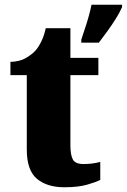

<svg xmlns="http://www.w3.org/2000/svg" viewBox="-20 -780 535 810"><path d="M251 10Q179 10 136 -25.5Q93 -61 93 -150V-463H24V-519Q64 -520 90.5 -536Q117 -552 130 -567Q143 -582 154.5 -605.5Q166 -629 173 -661H277V-536H395V-463H277V-167Q277 -126 287.5 -107Q298 -88 332 -88Q371 -88 403 -97V-21Q386 -12 348 -1Q310 10 251 10ZM323 -613Q329 -632 338 -658.5Q347 -685 354.5 -712Q362 -739 366 -760H495V-750Q486 -729 469.5 -702.5Q453 -676 433.5 -649Q414 -622 397 -600H323Z"/></svg>

Font: Noto Serif Thai SemiCondensed Black
Style: Regular
Weight: 900
Width: 4
Designer: Monotype Design Team
Foundry: Monotype Imaging Inc.
Version: Version 2.002; ttfautohint (v1.8.4.7-5d5b)